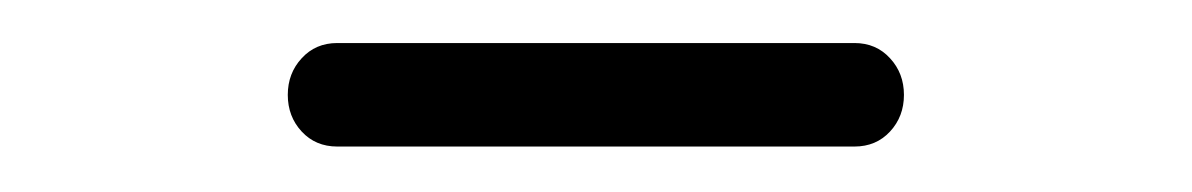

<svg xmlns="http://www.w3.org/2000/svg" viewBox="-20 -334 540 87"><path d="M132.8 -267.6Q123 -267.6 116.7 -274.4Q110.4 -281.2 110.4 -291Q110.4 -300.8 116.7 -307.6Q123 -314.5 132.8 -314.5H367.2Q377 -314.5 383.3 -307.6Q389.6 -300.8 389.6 -291Q389.6 -281.2 383.3 -274.4Q377 -267.6 367.2 -267.6Z"/></svg>

Font: Rounded-X Mgen+ 1m light
Style: Regular
Weight: 200
Designer: [Source Han Sans]
Ryoko NISHIZUKA  (kana & ideographs); Paul D. Hunt (Latin, Greek & Cyrillic); Wenlong ZHANG  (bopomofo
Version: Version 1.059.20150602